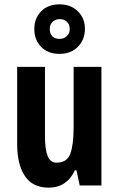

<svg xmlns="http://www.w3.org/2000/svg" viewBox="-20 -854 548 884"><path d="M447 -546V0H347L332 -70H325Q287 10 204 10Q131 10 95 -43Q59 -96 59 -191V-546H187V-228Q187 -166 199.5 -135.5Q212 -105 240 -105Q289 -105 304 -147Q319 -189 319 -268V-546ZM254 -606Q201 -606 169.5 -638Q138 -670 138 -720Q138 -770 169.5 -802Q201 -834 254 -834Q306 -834 338.5 -802Q371 -770 371 -721Q371 -672 339 -639Q307 -606 254 -606ZM255 -675Q274 -675 287.5 -687.5Q301 -700 301 -720Q301 -741 288.5 -753.5Q276 -766 255 -766Q235 -766 222 -753.5Q209 -741 209 -720Q209 -700 220.5 -687.5Q232 -675 255 -675Z"/></svg>

Font: Noto Sans Sinhala ExtraCondensed
Style: Bold
Weight: 700
Width: 2
Designer: Jelle Bosma - Monotype Design Team
Foundry: Monotype Imaging Inc.
Version: Version 2.006; ttfautohint (v1.8.4.7-5d5b)